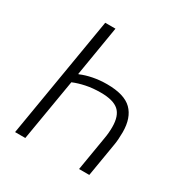

<svg xmlns="http://www.w3.org/2000/svg" viewBox="-162 -829 923 959"><g transform="rotate(30 300.0 -349.0)"><path d="M172 -698H231L183 -409H186Q216 -422 254 -429.5Q292 -437 334 -437Q434 -437 477.5 -394Q521 -351 521 -268Q521 -248 519.5 -227Q518 -206 514 -185L483 0H424L457 -197Q463 -230 463 -264Q463 -329 431.5 -357Q400 -385 328 -385Q282 -385 243.5 -377Q205 -369 174 -356L114 0H55Z"/></g></svg>

Font: IBM Plex Mono Light
Style: Italic
Weight: 300
Italic angle: -9°
Monospace: yes
Designer: Mike Abbink, Paul van der Laan, Pieter van Rosmalen
Foundry: Bold Monday
Version: Version 2.3